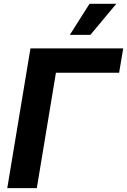

<svg xmlns="http://www.w3.org/2000/svg" viewBox="-20 -979 661 999"><path d="M621.1 -727.3 599.8 -600.5H271L171.5 0H17.8L138.5 -727.3ZM343.4 -797.6 445.7 -959.2H585.2L450.3 -797.6Z"/></svg>

Font: Inter UI
Style: Bold Italic
Weight: 700
Italic angle: 9.39999°
Designer: Rasmus Andersson
Foundry: rsms
Version: 3.2;8d6f07862